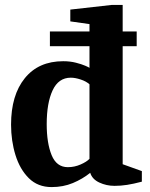

<svg xmlns="http://www.w3.org/2000/svg" viewBox="-20 -751 610 781"><path d="M190 10Q134 10 97.5 -26Q61 -62 43 -120Q25 -178 25 -244Q25 -364 81 -433Q137 -502 237 -502Q265 -502 288.5 -496Q312 -490 327 -483.5Q342 -477 344 -475V-653L266 -664V-712L435 -731H479V-83L557 -55V-12Q523 -3 497 1Q471 5 446 5Q413 5 384 -8.5Q355 -22 347 -48Q316 -23 276.5 -6.5Q237 10 190 10ZM256 -71Q283 -71 308 -82Q333 -93 344 -105V-408Q331 -420 308.5 -427.5Q286 -435 268 -435Q218 -435 194 -383.5Q170 -332 170 -246Q170 -169 190 -120Q210 -71 256 -71ZM183 -563V-623H536V-563Z"/></svg>

Font: Manuale
Style: Bold
Weight: 700
Version: Version 1.002